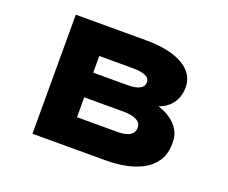

<svg xmlns="http://www.w3.org/2000/svg" viewBox="-114 -880 1258 1061"><g transform="rotate(20 514.5 -350.0)"><path d="M164 0V-700H576Q672 -700 738 -679Q804 -658 838 -620Q872 -582 872 -531Q872 -470 838 -428.5Q804 -387 734 -371L738 -389Q782 -379 821 -357.5Q860 -336 884.5 -301.5Q909 -267 909 -216Q909 -150 880 -108Q851 -66 804.5 -42.5Q758 -19 704.5 -9.5Q651 0 602 0ZM364 -170H606Q632 -170 653 -176Q674 -182 686.5 -195Q699 -208 699 -229Q699 -254 682 -266Q665 -278 642 -282.5Q619 -287 601 -287H364ZM364 -432H565Q595 -432 616.5 -437.5Q638 -443 649.5 -454Q661 -465 661 -483Q661 -509 633 -519.5Q605 -530 563 -530H364Z"/></g></svg>

Font: Lexend Zetta Black
Style: Regular
Weight: 900
Designer: Bonnie Shaver-Troup, Thomas Jockin
Foundry: Lexend
Version: Version 1.007